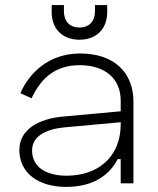

<svg xmlns="http://www.w3.org/2000/svg" viewBox="-20 -720 620 754"><path d="M353 -700V-676C353 -638 332 -612 292 -612C252 -612 231 -638 231 -676V-700H183V-672C183 -604 228 -564 292 -564C356 -564 401 -604 401 -672V-700ZM60 -354 104 -334C140 -410 194 -464 293 -464C394 -464 454 -410 454 -325V-283L225 -262C132 -253 56 -212 56 -131C56 -41 130 14 240 14C357 14 415 -42 442 -95H454V0H504V-321C504 -436 427 -510 295 -510C170 -510 94 -432 60 -354ZM106 -129C106 -179 149 -212 235 -220L454 -240V-232C454 -103 364 -30 242 -30C161 -30 106 -64 106 -129Z"/></svg>

Font: Space Text Light
Style: Regular
Weight: 300
Designer: Florian Karsten (Space Text), Colophon Foundry (Space Mono)
Foundry: Florian Karsten
Version: Version 1.003;PS 001.003;hotconv 1.0.88;makeotf.lib2.5.64775